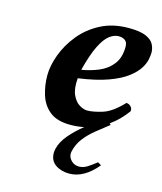

<svg xmlns="http://www.w3.org/2000/svg" viewBox="-101 -519 677 802"><g transform="rotate(15 237.5 -118.0)"><path d="M393 140Q337 208 273 208Q238 208 213.5 191Q189 174 189 141Q189 137 189.5 132.5Q190 128 191 124Q198 92 224.5 61Q251 30 284 4Q256 10 225 10Q167 10 135.5 -15.5Q104 -41 91.5 -81.5Q79 -122 79 -165Q79 -207 97 -255.5Q115 -304 150 -347Q185 -390 237 -417Q289 -444 358 -444Q406 -444 431.5 -433Q457 -422 466 -404.5Q475 -387 475 -369Q475 -358 471.5 -339.5Q468 -321 454.5 -299.5Q441 -278 412.5 -256Q384 -234 333.5 -215.5Q283 -197 205 -186Q201 -140 213.5 -113.5Q226 -87 244.5 -76.5Q263 -66 277 -66Q304 -66 343.5 -78.5Q383 -91 428 -139Q439 -139 447.5 -130.5Q456 -122 454 -110Q423 -67 383 -39L388 -33Q361 -12 333.5 10Q306 32 286 58Q266 84 259 117Q258 120 258 125Q258 142 271.5 155.5Q285 169 305 169Q323 169 340.5 158Q358 147 378 131ZM364 -365Q364 -384 353 -392Q342 -400 325 -400Q306 -400 286 -385Q266 -370 247 -332Q228 -294 210 -224Q247 -230 282.5 -244.5Q318 -259 341 -288Q364 -317 364 -365Z"/></g></svg>

Font: Libertinus Serif Semibold Italic
Style: Regular
Weight: 600
Italic angle: -11.5°
Designer: Philipp H. Poll, Khaled Hosny
Foundry: Caleb Maclennan
Version: Version 7.051;RELEASE